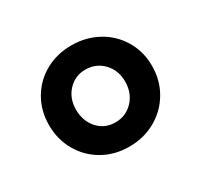

<svg xmlns="http://www.w3.org/2000/svg" viewBox="-83 -624 577 549"><g transform="rotate(-30 205.0 -350.0)"><path d="M375 -351Q375 -304 352.5 -265.5Q330 -227 291 -205Q252 -183 204 -183Q156 -183 117.5 -205Q79 -227 57 -265.5Q35 -304 35 -351Q35 -398 57 -436Q79 -474 117.5 -495.5Q156 -517 204 -517Q252 -517 291 -495.5Q330 -474 352.5 -436Q375 -398 375 -351ZM286 -351Q286 -388 262.5 -412.5Q239 -437 204 -437Q170 -437 147 -412.5Q124 -388 124 -351Q124 -313 146.5 -288Q169 -263 204 -263Q239 -263 262.5 -288Q286 -313 286 -351Z"/></g></svg>

Font: Akshar
Style: Regular
Weight: 400
Designer: Tall Chai
Foundry: Tall Chai
Version: Version 1.000